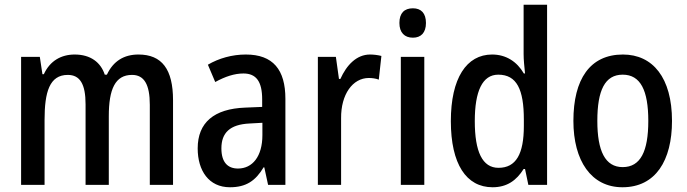

<svg xmlns="http://www.w3.org/2000/svg" viewBox="-20 -780 2898 810"><path d="M564 -550C504 -550 458 -523 431 -465H422C405 -517 362 -550 295 -550C239 -550 191 -524 165 -467H159L148 -540H69V0H168V-274C168 -392 189 -464 266 -464C317 -464 341 -426 341 -340V0H439V-290C439 -404 466 -464 537 -464C588 -464 612 -424 612 -338V0H710V-357C710 -488 663 -550 564 -550Z M1017 -550C959 -550 903 -534 857 -507L888 -434C930 -457 969 -470 1007 -470C1061 -470 1086 -436 1086 -361V-329L1014 -326C883 -321 814 -263 814 -154C814 -60 861 10 950 10C1018 10 1058 -17 1092 -74H1095L1111 0H1184V-363C1184 -486 1132 -550 1017 -550ZM1033 -259 1087 -262V-210C1087 -120 1045 -69 984 -69C941 -69 914 -95 914 -154C914 -219 949 -255 1033 -259Z M1541 -550C1484 -550 1442 -505 1416 -447H1410L1397 -540H1321V0H1419V-281C1418 -382 1468 -451 1536 -451C1549 -451 1566 -449 1578 -444L1589 -544C1573 -548 1556 -550 1541 -550Z M1722 -745C1686 -745 1665 -725 1665 -683C1665 -642 1687 -621 1722 -621C1756 -621 1777 -642 1777 -683C1777 -724 1757 -745 1722 -745ZM1770 -540H1671V0H1770Z M2058 10C2119 10 2159 -19 2189 -67H2195L2209 0H2288V-760H2189V-552C2189 -528 2192 -499 2195 -470H2190C2161 -520 2115 -550 2056 -550C1948 -550 1882 -450 1882 -269C1882 -88 1947 10 2058 10ZM2083 -72C2015 -72 1983 -140 1983 -269C1983 -395 2015 -465 2082 -465C2160 -465 2190 -403 2190 -275V-249C2190 -130 2157 -72 2083 -72Z M2815 -270C2815 -452 2734 -550 2608 -550C2469 -550 2399 -446 2399 -270C2399 -102 2474 10 2606 10C2746 10 2815 -103 2815 -270ZM2500 -270C2500 -399 2532 -465 2607 -465C2682 -465 2715 -399 2715 -270C2715 -141 2682 -75 2607 -75C2533 -75 2500 -143 2500 -270Z"/></svg>

Font: Noto Sans Gujarati UI Condensed Medium
Style: Regular
Weight: 500
Width: 3
Designer: Jelle Bosma - Monotype Design Team, Universal Thirst
Foundry: Monotype Imaging Inc.
Version: Version 2.106